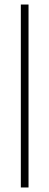

<svg xmlns="http://www.w3.org/2000/svg" viewBox="-20 -828 218 848"><path d="M72 -808H106V0H72Z"/></svg>

Font: Encode Sans Compressed
Style: Thin
Weight: 100
Designer: Pablo Impallari, Andres Torresi
Foundry: Pablo Impallari, Andres Torresi
Version: Version 1.000; ttfautohint (v1.00) -l 8 -r 50 -G 200 -x 14 -